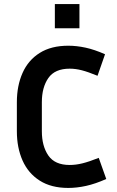

<svg xmlns="http://www.w3.org/2000/svg" viewBox="-20 -915 574 945"><path d="M186 -269Q186 -196 218 -149.5Q250 -103 323 -103Q353 -103 385.5 -111Q418 -119 466 -138L503 -34Q449 -10 403.5 0Q358 10 316 10Q232 10 175.5 -26Q119 -62 91 -125Q63 -188 63 -269V-412Q63 -493 91 -556Q119 -619 175.5 -654.5Q232 -690 316 -690Q357 -690 401 -680.5Q445 -671 497 -648L460 -542Q414 -561 383 -569Q352 -577 323 -577Q250 -577 218 -531Q186 -485 186 -412ZM371 -776H250V-895H371Z"/></svg>

Font: Inria Sans
Style: Bold
Weight: 700
Designer: Black Foundry Team
Foundry: Black Foundry
Version: Version 1.2; ttfautohint (v1.8.3)